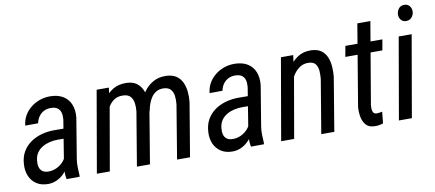

<svg xmlns="http://www.w3.org/2000/svg" viewBox="-67 -968 2776 1226"><g transform="rotate(-10 1321.5 -355.0)"><path d="M279.8 -90.3 326.2 -377.9Q328.6 -403.3 323.5 -422.6Q318.4 -441.9 303 -453.1Q287.6 -464.4 259.8 -464.4Q234.4 -464.8 214.4 -454.3Q194.3 -443.8 181.4 -425.3Q168.5 -406.7 163.6 -382.3L80.1 -381.8Q83.5 -417.5 100.3 -446.5Q117.2 -475.6 143.6 -496.3Q169.9 -517.1 202.1 -528.1Q234.4 -539.1 269 -538.6Q318.8 -538.1 352.1 -517.8Q385.3 -497.6 400.1 -461.2Q415 -424.8 410.2 -376L367.2 -115.2Q362.8 -87.4 363.8 -61.5Q364.7 -35.6 366.2 -8.3L365.2 0L280.8 0.5Q275.9 -22 276.4 -44.9Q276.9 -67.9 279.8 -90.3ZM332.5 -320.3 322.3 -256.8 268.6 -257.3Q242.7 -257.3 217 -251.5Q191.4 -245.6 169.7 -233.2Q147.9 -220.7 133.5 -200.4Q119.1 -180.2 115.7 -150.9Q112.8 -127 117.4 -108.2Q122.1 -89.4 136.5 -78.4Q150.9 -67.4 177.2 -67.4Q204.6 -67.4 230 -79.6Q255.4 -91.8 273.7 -112.8Q292 -133.8 297.9 -160.6L311 -119.6Q305.2 -94.2 291.3 -70.6Q277.3 -46.9 257.3 -28.6Q237.3 -10.3 212.6 0.2Q188 10.7 160.2 10.7Q115.7 10.7 85.4 -9.3Q55.2 -29.3 40.5 -63.2Q25.9 -97.2 28.8 -140.1Q31.2 -186 51 -220.2Q70.8 -254.4 102.5 -276.6Q134.3 -298.8 173.6 -309.8Q212.9 -320.8 255.4 -320.8Z M633.8 -418 561 0H477.1L568.8 -528.3H647.9ZM595.2 -283.7 559.1 -284.7Q564 -328.1 577.1 -373.3Q590.3 -418.5 614.3 -456.5Q638.2 -494.6 675.3 -517.3Q712.4 -540 765.1 -538.1Q803.2 -537.1 827.1 -520Q851.1 -502.9 863.8 -475.8Q876.5 -448.7 879.9 -416.3Q883.3 -383.8 879.9 -352.1L821.3 0H736.8L794.9 -348.1Q797.9 -375 794.4 -400.9Q791 -426.8 776.1 -444.3Q761.2 -461.9 728.5 -462.9Q692.4 -464.4 668.5 -447.5Q644.5 -430.7 629.6 -403.1Q614.7 -375.5 606.9 -343.8Q599.1 -312 595.2 -283.7ZM878.4 -334 819.8 -315.9Q824.2 -356 838.9 -395.8Q853.5 -435.5 877.9 -468.3Q902.3 -501 937.5 -520.3Q972.7 -539.6 1018.6 -538.6Q1059.6 -537.6 1085 -520.8Q1110.4 -503.9 1123.3 -476.6Q1136.2 -449.2 1139.6 -415.5Q1143.1 -381.8 1139.2 -347.2L1081.1 0H997.1L1054.7 -348.6Q1057.6 -376 1054.4 -402.1Q1051.3 -428.2 1036.1 -445.3Q1021 -462.4 987.3 -462.9Q961.4 -462.9 942.4 -451.4Q923.3 -439.9 910.4 -420.7Q897.5 -401.4 889.9 -378.7Q882.3 -356 878.4 -334Z M1475.1 -90.3 1521.5 -377.9Q1523.9 -403.3 1518.8 -422.6Q1513.7 -441.9 1498.3 -453.1Q1482.9 -464.4 1455.1 -464.4Q1429.7 -464.8 1409.7 -454.3Q1389.6 -443.8 1376.7 -425.3Q1363.8 -406.7 1358.9 -382.3L1275.4 -381.8Q1278.8 -417.5 1295.7 -446.5Q1312.5 -475.6 1338.9 -496.3Q1365.2 -517.1 1397.5 -528.1Q1429.7 -539.1 1464.4 -538.6Q1514.2 -538.1 1547.4 -517.8Q1580.6 -497.6 1595.5 -461.2Q1610.4 -424.8 1605.5 -376L1562.5 -115.2Q1558.1 -87.4 1559.1 -61.5Q1560.1 -35.6 1561.5 -8.3L1560.5 0L1476.1 0.5Q1471.2 -22 1471.7 -44.9Q1472.2 -67.9 1475.1 -90.3ZM1527.8 -320.3 1517.6 -256.8 1463.9 -257.3Q1438 -257.3 1412.4 -251.5Q1386.7 -245.6 1365 -233.2Q1343.3 -220.7 1328.9 -200.4Q1314.5 -180.2 1311 -150.9Q1308.1 -127 1312.7 -108.2Q1317.4 -89.4 1331.8 -78.4Q1346.2 -67.4 1372.6 -67.4Q1399.9 -67.4 1425.3 -79.6Q1450.7 -91.8 1469 -112.8Q1487.3 -133.8 1493.2 -160.6L1506.3 -119.6Q1500.5 -94.2 1486.6 -70.6Q1472.7 -46.9 1452.6 -28.6Q1432.6 -10.3 1408 0.2Q1383.3 10.7 1355.5 10.7Q1311 10.7 1280.8 -9.3Q1250.5 -29.3 1235.8 -63.2Q1221.2 -97.2 1224.1 -140.1Q1226.6 -186 1246.3 -220.2Q1266.1 -254.4 1297.9 -276.6Q1329.6 -298.8 1368.9 -309.8Q1408.2 -320.8 1450.7 -320.8Z M1827.6 -410.2 1756.3 0H1671.9L1763.7 -528.3H1843.3ZM1788.6 -282.2 1757.8 -283.7Q1763.2 -325.2 1776.6 -370.4Q1790 -415.5 1814 -454.1Q1837.9 -492.7 1874.3 -516.4Q1910.6 -540 1961.9 -538.6Q2001.5 -537.1 2025.6 -519.5Q2049.8 -502 2061.3 -473.9Q2072.8 -445.8 2075.2 -412.4Q2077.6 -378.9 2074.2 -346.2L2016.6 0H1932.1L1990.2 -347.7Q1992.7 -373 1991 -399.2Q1989.3 -425.3 1976.1 -443.6Q1962.9 -461.9 1930.7 -462.9Q1897 -463.9 1871.8 -446.3Q1846.7 -428.7 1829.6 -400.6Q1812.5 -372.6 1802.5 -341.1Q1792.5 -309.6 1788.6 -282.2Z M2421.4 -528.3 2409.2 -459H2168.9L2181.6 -528.3ZM2281.7 -656.7H2366.2L2276.9 -129.9Q2275.4 -117.2 2275.9 -103Q2276.4 -88.9 2282.5 -79.1Q2288.6 -69.3 2305.2 -68.8Q2314 -68.8 2322.8 -70.6Q2331.5 -72.3 2339.8 -73.7L2332.5 0.5Q2319.3 5.4 2305.4 7.6Q2291.5 9.8 2277.3 9.3Q2239.3 8.8 2220.5 -13.4Q2201.7 -35.6 2196.3 -68.1Q2190.9 -100.6 2193.8 -131.3Z M2611.3 -528.3 2519.5 0H2435.5L2527.3 -528.3ZM2546.9 -667.5Q2547.9 -689 2560.5 -704.8Q2573.2 -720.7 2595.2 -721.2Q2618.2 -721.7 2630.9 -706.1Q2643.6 -690.4 2642.6 -668.9Q2641.6 -648.4 2628.4 -633.1Q2615.2 -617.7 2593.8 -617.2Q2571.3 -616.7 2558.8 -631.6Q2546.4 -646.5 2546.9 -667.5Z"/></g></svg>

Font: Roboto Condensed
Style: Italic
Weight: 400
Italic angle: -12°
Designer: Christian Robertson
Foundry: Google
Version: Version 3.0